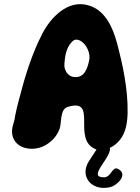

<svg xmlns="http://www.w3.org/2000/svg" viewBox="-20 -738 686 944"><path d="M568.4 -48.8C599.6 -85.9 606.4 -137.7 607.4 -184.6C609.4 -299.8 584 -418 554.7 -528.3C534.2 -603.5 497.1 -688.5 414.1 -711.9C313.5 -741.2 229.5 -652.3 188.5 -573.2C135.7 -471.7 101.6 -358.4 73.2 -248C65.4 -220.7 59.6 -193.4 53.7 -165L51.8 -151.4C50.8 -144.5 47.9 -137.7 45.9 -130.9C42 -118.2 39.1 -104.5 39.1 -90.8C39.1 -53.7 61.5 -24.4 96.7 -12.7C127 -2.9 161.1 -4.9 190.4 -17.6C191.4 -18.6 191.4 -18.6 192.4 -18.6C230.5 -36.1 258.8 -66.4 273.4 -105.5C283.2 -134.8 274.4 -199.2 311.5 -211.9C467.8 -260.7 327.1 -48.8 454.1 -2.9C454.1 -1 453.1 0 452.1 1L417 54.7C371.1 127 426.8 196.3 507.8 184.6C523.4 183.6 542 175.8 553.7 165C572.3 150.4 593.8 124 573.2 101.6C531.2 63.5 533.2 130.9 493.2 133.8C410.2 135.7 511.7 51.8 520.5 0C521.5 -3.9 520.5 -7.8 519.5 -10.7C539.1 -19.5 555.7 -33.2 568.4 -48.8ZM418.9 -443.4C410.2 -401.4 394.5 -353.5 344.7 -359.4C326.2 -360.4 309.6 -374 302.7 -390.6C294.9 -405.3 295.9 -419.9 297.9 -436.5C300.8 -472.7 309.6 -511.7 339.8 -538.1C374 -561.5 428.7 -498 418.9 -443.4Z"/></svg>

Font: Day Care
Style: Regular
Weight: 400
Designer: Noponies
Version: Version 1.000;PS 001.000;hotconv 1.0.88;makeotf.lib2.5.64775